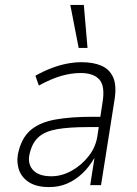

<svg xmlns="http://www.w3.org/2000/svg" viewBox="-20 -753 559 781"><path d="M180 8Q126 8 94.5 -14Q63 -36 54.5 -71.5Q46 -107 57 -143Q72 -198 108.5 -227Q145 -256 206.5 -267Q268 -278 357 -278H399L392 -236H336Q263 -236 215 -228Q167 -220 140.5 -198.5Q114 -177 103 -137Q89 -92 112 -64Q135 -36 189 -36Q231 -36 271.5 -58.5Q312 -81 341.5 -119Q371 -157 377 -205L397 -336Q408 -402 384.5 -429Q361 -456 308 -456Q271 -456 230 -444.5Q189 -433 138 -405L124 -445Q156 -463 188.5 -475.5Q221 -488 252 -494Q283 -500 311 -500Q360 -500 393 -485.5Q426 -471 440.5 -438Q455 -405 446 -348L391 0H347L364 -109H363Q343 -74 315 -47.5Q287 -21 253.5 -6.5Q220 8 180 8ZM300 -558 266 -733H321L336 -558Z"/></svg>

Font: Nunito Sans 7pt Condensed ExtraLight
Style: Italic
Weight: 250
Width: 3
Italic angle: -9°
Designer: Vernon Adams
Foundry: Vernon Adams
Version: Version 3.101;gftools[0.9.27]